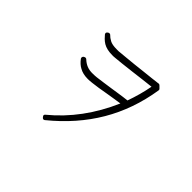

<svg xmlns="http://www.w3.org/2000/svg" viewBox="-133 -988 1265 1265"><g transform="rotate(45 500.0 -355.5)"><path d="M364 -1Q368 -1 373 -4Q538 -138 635.5 -303.5Q733 -469 765 -672Q767 -679 762 -684L746 -700Q741 -705 736 -705Q735 -705 734.5 -705Q734 -705 734 -705L727 -704Q710 -702 677 -698Q644 -694 603 -690Q570 -686 532 -682Q494 -678 460.5 -675Q427 -672 407 -670Q402 -669 398 -669Q394 -669 390 -669H385Q383 -669 381.5 -669Q380 -669 378 -669Q337 -669 315.5 -680.5Q294 -692 281 -706Q278 -710 271 -710Q265 -710 263 -708L257 -704Q253 -701 251 -695Q251 -688 254 -684Q262 -674 274 -662Q286 -650 302 -640Q334 -621 385 -621Q391 -621 397 -621Q403 -621 410 -622Q432 -624 470 -628Q508 -632 552 -637.5Q596 -643 637 -648Q660 -650 680 -653Q700 -656 715 -657Q707 -613 694.5 -568Q682 -523 667 -481Q653 -480 629.5 -476.5Q606 -473 578 -469Q565 -467 535.5 -462.5Q506 -458 473 -453.5Q440 -449 417 -446Q407 -445 398.5 -444.5Q390 -444 382 -444H381Q350 -443 326.5 -452.5Q303 -462 283 -481Q279 -485 273 -485Q268 -485 265 -483L259 -480Q255 -477 253 -470Q252 -466 255 -459Q278 -428 305 -414Q336 -396 382 -396Q400 -396 423 -399Q444 -401 475 -406Q506 -411 540 -417Q568 -422 595.5 -426Q623 -430 648 -434Q541 -188 351 -32Q340 -23 349 -12L353 -7Q356 -3 362 -1Q363 -1 363.5 -1Q364 -1 364 -1Z"/></g></svg>

Font: Kokoro
Style: Regular
Weight: 400
Version: Version 1.00